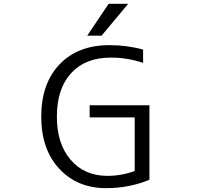

<svg xmlns="http://www.w3.org/2000/svg" viewBox="-20 -977 1040 1007"><path d="M553.7 -740.2Q647.5 -740.2 730.5 -716.8V-647.5Q643.6 -675.8 560.5 -674.8Q427.7 -674.8 353 -593.3Q278.3 -511.7 278.3 -365.2Q278.3 -222.7 350.6 -138.7Q422.9 -54.7 543 -54.7Q617.2 -54.7 686.5 -80.1V-361.3H450.2V-424.8H763.7V-34.2Q658.2 9.8 536.1 9.8Q385.7 9.8 291 -91.8Q196.3 -193.4 196.3 -365.2Q196.3 -539.1 292.5 -639.6Q388.7 -740.2 553.7 -740.2ZM549.8 -957H652.3L512.7 -790H437.5Z"/></svg>

Font: GenEi Gothic M SemiLight
Style: Regular
Weight: 350
Designer: o_tamon (Modified); [Source Han Sans]
Ryoko NISHIZUKA  (kana & ideographs); Paul D. Hunt (Latin, Greek & Cyrillic); Wenl
Version: Version 1.1a;Original Version 1.004